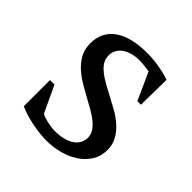

<svg xmlns="http://www.w3.org/2000/svg" viewBox="-146 -628 758 758"><g transform="rotate(45 233.0 -249.0)"><path d="M85 -165 137.2 -54.2Q143.6 -50.3 152.8 -47.1Q162.1 -43.9 172.9 -41.5Q183.6 -39.1 194.8 -37.6Q206.1 -36.1 216.8 -36.1Q241.7 -36.1 262 -41.3Q282.2 -46.4 296.9 -55.9Q311.5 -65.4 319.3 -79.3Q327.1 -93.3 327.1 -110.8Q327.1 -133.8 308.3 -154.5Q289.6 -175.3 255.4 -194.8L203.1 -224.1Q175.3 -238.8 151.1 -254.4Q127 -270 108.9 -288.6Q90.8 -307.1 80.3 -329.6Q69.8 -352.1 69.8 -379.9Q69.8 -413.6 83 -438.5Q96.2 -463.4 120.6 -479.7Q145 -496.1 179.4 -504.2Q213.9 -512.2 255.9 -512.2Q320.3 -512.2 384.8 -491.2L382.8 -350.1H362.8L311 -464.8Q292.5 -467.3 279.1 -468.8Q265.6 -470.2 256.8 -470.2Q230.5 -470.2 211.2 -464.1Q191.9 -458 179.4 -448Q167 -438 160.9 -425.3Q154.8 -412.6 154.8 -398.9Q154.8 -382.8 160.9 -369.9Q167 -356.9 179 -345.2Q190.9 -333.5 209 -322Q227.1 -310.5 251 -297.9Q285.2 -279.3 307.4 -267.6Q329.6 -255.9 339.4 -249Q416 -197.8 416 -130.9Q416 -94.7 398.7 -67.6Q381.3 -40.5 353.3 -22.2Q325.2 -3.9 290 5.1Q254.9 14.2 219.2 14.2Q200.7 14.2 179.2 11.7Q157.7 9.3 136.2 4.9Q114.7 0.5 95 -5.6Q75.2 -11.7 60.1 -19V-165Z"/></g></svg>

Font: Amethysta
Style: Regular
Weight: 400
Designer: Konstantin Vinogradov, Alexei Vanyashin
Foundry: Cyreal (www.cyreal.org)
Version: Version 1.002